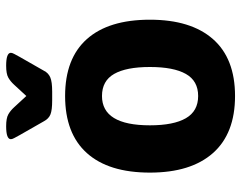

<svg xmlns="http://www.w3.org/2000/svg" viewBox="-98 -660 766 609"><g transform="rotate(-90 284.5 -355.0)"><path d="M271 -572Q240 -572 226.5 -577.5Q213 -583 205 -598L161 -675Q155 -686 151.5 -692.5Q148 -699 148 -703Q148 -718 189 -718Q215 -718 227 -711Q239 -704 249 -693L285 -654L321 -693Q331 -704 343 -711Q355 -718 381 -718Q422 -718 422 -703Q422 -699 418.5 -692.5Q415 -686 409 -675L365 -598Q358 -584 344 -578Q330 -572 299 -572ZM285 8Q166 8 104 -62Q42 -132 42 -262Q42 -393 104 -462Q166 -531 285 -531Q404 -531 465.5 -462Q527 -393 527 -262Q527 -132 465.5 -62Q404 8 285 8ZM285 -109Q333 -109 355 -148Q377 -187 377 -262Q377 -337 355 -375.5Q333 -414 285 -414Q192 -414 192 -262Q192 -187 214.5 -148Q237 -109 285 -109Z"/></g></svg>

Font: Asap
Style: Bold
Weight: 700
Designer: Pablo Cosgaya
Foundry: Omnibus-Type
Version: Version 3.001; ttfautohint (v1.8.3)